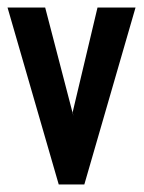

<svg xmlns="http://www.w3.org/2000/svg" viewBox="-22 -490 382 510"><path d="M134 0 -2 -470H98L173 -182L171 -192L237 -470H338L202 0Z"/></svg>

Font: Smooch Sans
Style: Bold
Weight: 700
Designer: Robert E. Leuschke
Foundry: Robert E. Leuschke
Version: Version 1.010